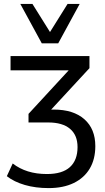

<svg xmlns="http://www.w3.org/2000/svg" viewBox="-20 -774 540 983"><path d="M229 189Q162 189 107 173Q52 157 15 128L45 63Q80 90 123.5 103.5Q167 117 220 117Q299 117 338 81.5Q377 46 377 -21Q377 -82 338.5 -114.5Q300 -147 227 -147H126V-191L352 -436V-414H34V-487H438V-425L218 -187L194 -213H255Q356 -213 412 -163.5Q468 -114 468 -26Q468 41 439.5 89Q411 137 357.5 163Q304 189 229 189ZM194 -552 84 -754H146L236 -610L326 -754H388L278 -552Z"/></svg>

Font: Nunito Sans 12pt Medium
Style: Regular
Weight: 500
Designer: Vernon Adams
Foundry: Vernon Adams
Version: Version 3.101;gftools[0.9.27]